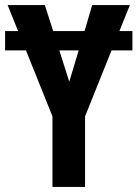

<svg xmlns="http://www.w3.org/2000/svg" viewBox="-20 -734 540 754"><path d="M252 -413 213 -536H289ZM314 -277 418 -536H500V-612H449L490 -714H342L312 -612H189L156 -714H10L51 -612H0V-536H82L186 -277V0H314Z"/></svg>

Font: Noto Sans Mono UI Condensed
Style: Bold
Weight: 700
Width: 3
Designer: Monotype Design team
Foundry: Monotype Imaging Inc.
Version: 1.000